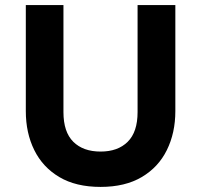

<svg xmlns="http://www.w3.org/2000/svg" viewBox="-20 -720 791 755"><path d="M375.5 15Q278.5 15 213.2 -23.8Q148 -62.5 114.8 -129.8Q81.5 -197 81.5 -283V-700H229.5V-279Q229.5 -201 268.2 -162.5Q307 -124 375.5 -124Q443.5 -124 482.2 -162.5Q521 -201 521 -279V-700H669.5V-283Q669.5 -197.5 636.2 -130Q603 -62.5 537.5 -23.8Q472 15 375.5 15Z"/></svg>

Font: Geologica Roman SemiBold
Style: Regular
Weight: 600
Designer: Sindre Bremnes, Frode Helland
Foundry: Monokrom Skriftforlag AS
Version: Version 1.010;gftools[0.9.28]